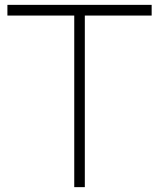

<svg xmlns="http://www.w3.org/2000/svg" viewBox="-20 -770 654 790"><path d="M604 -706H329V0H285.5V-706H10.5V-750H604Z"/></svg>

Font: Russisch Sans ExtraLight
Style: Regular
Weight: 200
Width: 4
Designer: Michael Sharanda (font) & Cristiano Sobral (main changes)
Foundry: Michael Sharanda
Version: Version 2.00;September 8, 2020;FontCreator 13.0.0.2681 64-bi